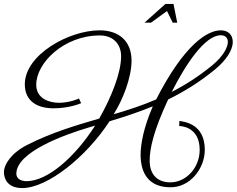

<svg xmlns="http://www.w3.org/2000/svg" viewBox="-47 -899 1202 975"><path d="M864 -285 863 -259C871 -259 967 -256 967 -138C967 -47 898 27 818 27C757 27 713 -8 713 -83C713 -144 733 -236 807 -394C887 -433 967 -482 1047 -548C1101 -593 1135 -644 1135 -686C1135 -722 1112 -745 1074 -745C1008 -745 890 -676 746 -394C674 -363 603 -340 530 -319C576 -390 621 -505 621 -591C621 -693 554 -745 459 -745C303 -745 79 -621 79 -471C79 -383 145 -349 225 -349C302 -349 358 -372 365 -375L354 -399C354 -398 306 -377 253 -377C206 -377 137 -396 137 -469C137 -579 277 -719 460 -719C527 -719 568 -676 568 -613C568 -531 521 -410 457 -297C338 -262 217 -227 91 -163C10 -122 -27 -64 -27 -24C-27 7 -10 56 66 56C195 56 393 -104 509 -283C582 -305 655 -329 729 -359C682 -251 667 -166 667 -113C667 -14 713 52 818 52C918 53 993 -43 993 -138C993 -270 891 -280 864 -285ZM88 21C58 21 36 8 36 -17C36 -127 280 -215 405 -252L436 -261C333 -100 194 21 88 21ZM825 -432C896 -573 994 -720 1074 -720C1099 -720 1110 -705 1110 -686C1110 -660 1089 -616 1032 -568C962 -511 893 -467 825 -432ZM853 -784 834 -879H793L687 -784H720L801 -843L830 -784Z"/></svg>

Font: Parisienne
Style: Regular
Weight: 400
Designer: Astigmatic (AOETI)
Foundry: Astigmatic (AOETI)
Version: Version 1.000